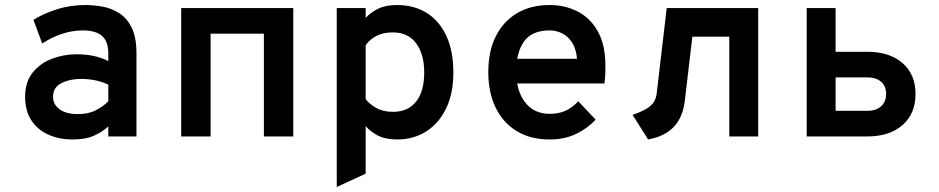

<svg xmlns="http://www.w3.org/2000/svg" viewBox="-20 -543 3736 764"><path d="M269 12Q215.5 12 172.8 -7Q130 -26 105 -63.8Q80 -101.5 80 -158Q80 -217 110 -254.2Q140 -291.5 186.8 -309.2Q233.5 -327 284 -327Q323 -327 353.5 -320.2Q384 -313.5 411 -300V-330Q411 -364 399 -384.2Q387 -404.5 364.2 -413.2Q341.5 -422 310 -422Q267.5 -422 225.8 -408Q184 -394 148 -370L113 -464Q150 -487.5 204 -505.2Q258 -523 320 -523Q354 -523 389.8 -516.2Q425.5 -509.5 455.8 -489.8Q486 -470 504.5 -431.8Q523 -393.5 523 -331V0H411V-40Q390 -20 355.8 -4Q321.5 12 269 12ZM290 -89Q332 -89 361.8 -104.5Q391.5 -120 411 -140V-206Q390 -216.5 361.8 -222.8Q333.5 -229 302 -229Q258 -229 224.5 -212.2Q191 -195.5 191 -158Q191 -127.5 217 -108.2Q243 -89 290 -89Z M701 0V-511H1147V0H1030V-409H818V0Z M1320 201V-511H1435V-472Q1455.5 -494 1485.2 -508.5Q1515 -523 1560 -523Q1628 -523 1678.2 -491.5Q1728.5 -460 1756.2 -400Q1784 -340 1784 -255Q1784 -171 1755 -111.2Q1726 -51.5 1675.5 -19.8Q1625 12 1561 12Q1514.5 12 1484.5 -3.2Q1454.5 -18.5 1435 -41V148ZM1544 -98Q1603.5 -98 1635.8 -138.8Q1668 -179.5 1668 -255Q1668 -327 1636 -370.5Q1604 -414 1543 -414Q1505 -414 1478.2 -400.2Q1451.5 -386.5 1435 -363V-149Q1449.5 -129 1477 -113.5Q1504.5 -98 1544 -98Z M2167 12Q2091 12 2036.2 -21.2Q1981.5 -54.5 1952.2 -114.8Q1923 -175 1923 -256Q1923 -339 1953 -398.8Q1983 -458.5 2037.8 -490.8Q2092.5 -523 2167 -523Q2228.5 -523 2279 -497Q2329.5 -471 2359.2 -417.5Q2389 -364 2389 -281Q2389 -267.5 2388.5 -249Q2388 -230.5 2385 -211H2011V-309H2276Q2272.5 -348.5 2256.5 -373.5Q2240.5 -398.5 2217 -410.2Q2193.5 -422 2167 -422Q2096.5 -422 2065.2 -378Q2034 -334 2034 -258Q2034 -182.5 2069.2 -136.2Q2104.5 -90 2168 -90Q2202 -90 2229.5 -102Q2257 -114 2281 -140L2350 -67Q2318 -32 2272.2 -10Q2226.5 12 2167 12Z M2559 12 2497 -86Q2545 -102 2567.2 -120.8Q2589.5 -139.5 2593 -171L2633 -511H2997V0H2882V-397H2735L2705 -142Q2697 -75.5 2660.8 -37.8Q2624.5 0 2559 12Z M3190 0V-511H3305V-337H3430Q3520 -337 3571.5 -292Q3623 -247 3623 -169Q3623 -90.5 3571.2 -45.2Q3519.5 0 3430 0ZM3305 -102H3431Q3466.5 -102 3486.2 -120.2Q3506 -138.5 3506 -169Q3506 -200 3486.2 -217.5Q3466.5 -235 3431 -235H3305Z"/></svg>

Font: Overpass Mono Light
Style: Regular
Weight: 300
Monospace: yes
Designer: Delve Withrington, Dave Bailey
Foundry: Delve Fonts LLC
Version: Version 4.000